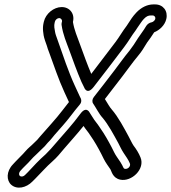

<svg xmlns="http://www.w3.org/2000/svg" viewBox="-20 -747 775 870"><path d="M671.3 -677C679.9 -677 685.6 -669.6 683.6 -661C682.1 -654.5 672.9 -646.6 666.5 -645.8C657.4 -644.5 648.6 -638 643.8 -631.1C642.5 -629.3 641.7 -628.2 641 -626.9C631 -609.1 617.7 -593.5 605.5 -574.5C585.2 -542.7 585.9 -542.8 566.6 -517.3C538.1 -482.8 527.7 -465.9 496.1 -424.9C461.5 -379.9 436.2 -346.3 405.2 -307.3C397.5 -297.6 396.7 -285.2 402 -277.8C412.1 -263.6 429.3 -229.8 444 -214.2C470.3 -183.7 495.6 -135.8 515.7 -99.2C523.8 -84.3 529.2 -70.6 539.9 -54.4C550.4 -38.4 562 -22.9 568.4 -6.6C573.8 6.5 558.9 20.8 545.9 18C537.3 16.2 540.7 10.8 525.6 -12.5C515.5 -27.9 503.8 -43.2 497.4 -56.6L486.3 -78.9C471.3 -107.7 454.2 -138.2 434.8 -165.7C416.6 -194.2 413.2 -192.8 396.1 -221.2C392.4 -227 389.5 -231.5 386.5 -236.3C386.5 -236.3 371.7 -269.1 344 -231.2C309.3 -183.7 272.4 -144.4 233.6 -99.1C217 -79.1 204.2 -65.4 186.9 -48C156.2 -21 132.1 5.2 106.1 33.3L93.3 46.1C86.7 53.1 75.9 55.3 69.9 49.9C63.8 44.5 66.2 33.8 72.3 27.2L83.8 14.7C102.6 -4.1 113.3 -14 130.3 -33.7C143.5 -46.7 151.5 -53.3 166.6 -68.7L181.8 -83.4C182.5 -84.1 183.5 -85.2 184 -85.8L196.5 -100.4C211.8 -115.2 217.2 -124.3 227.5 -136C252.1 -164.3 276 -189.6 301.4 -223C314.9 -239.9 327.2 -257.2 340.6 -272.1C353.2 -286.2 347.5 -300.4 342.5 -308L319.3 -358.2C289.8 -422.1 265.8 -495.3 241.7 -563.6L233.3 -587.4C228.9 -600.7 229 -608 226.2 -622.8C225.5 -631.5 226 -636.7 227.4 -643L228.8 -649C230.8 -657.6 240.2 -665 248 -665C256.4 -665 262.6 -656.8 260.8 -649L259.4 -643C258.8 -640 258.7 -636.6 259 -634.2C265.5 -589.2 281 -555.2 294.3 -518.7C310.4 -474.5 329.3 -421.4 349 -376.1C352.7 -367.7 357.4 -359.6 361.4 -350.8C361.4 -350.8 373.9 -314.2 404.3 -352.9C446 -405.9 502.9 -481.6 542.2 -533.2C563.5 -561.2 577.7 -587.4 593 -606.9C593.5 -607.6 594.2 -608.6 594.6 -609.2L603.4 -622.5C617 -641.3 621.2 -650 632 -661.4C643.4 -673.3 652.3 -677 663.3 -677ZM682.8 -727H674.8C647.2 -727 620 -713.4 598.2 -690.6C580 -671.4 571.9 -657.1 562.4 -642.8L554 -630C534.4 -604.6 520.5 -579 503.5 -556.7C471.9 -515.2 431 -460.8 393.5 -412.2C376 -453.3 358.2 -502.8 343.1 -544.3C329.7 -581.3 316.5 -610.7 310.5 -647.6L310.8 -649C319.3 -685.7 295.3 -715 259.6 -715C223.3 -715 187.1 -684.9 178.8 -649L177.4 -643C174.6 -630.7 174 -618.3 175.2 -606.1C176.6 -592.1 177.6 -582.5 184.2 -562.6L192.5 -539.1C194.8 -530.5 198.1 -520.5 202.5 -509.8C223.3 -453.4 245 -387.3 271.6 -329.8L292.4 -284.6C282 -271.7 271.6 -257.7 263.1 -247C233.2 -207.5 193 -165.1 161.4 -128.3L148.8 -113.5L134.2 -99.3C119.3 -84.1 109.2 -77.9 94.9 -61.3C79.5 -43.2 69 -35.1 49.7 -14.2L38.3 -1.9C8.1 29.5 8.6 70.2 30.8 90.1C56.8 113.3 98.9 104.2 126.9 75.5L139.2 63.2C168.2 34.3 188.5 9.8 217 -15.2C238 -33.6 252.9 -52.1 270.2 -72.9C298.9 -106.5 328 -138 358.5 -176.1C371.7 -156.2 376.7 -153.2 390 -132.3C408.9 -105.5 424.8 -77 439.2 -49.1L450 -27.4C458.7 -9.5 471.7 7.2 480.5 20.5C485.3 27.9 490.1 59.6 524.5 67C576.3 78.2 638.3 18.8 616.8 -33.4C609 -53.1 597.3 -71.5 584.6 -88.1C577.1 -99.6 571.4 -113 562.2 -129.9C542.1 -166.6 516.6 -216.2 485.6 -251.9C478.7 -259 466.7 -279.7 455.3 -298.2C480.9 -330.8 504.8 -362.4 534.6 -401.1C567.9 -444.4 578.1 -460.9 604.1 -492.1C626.2 -518.8 627.7 -524.7 646.8 -554.7C656.2 -567.4 668.2 -583.6 678.6 -600.6C702.8 -610.4 726.9 -632 733.6 -661C742 -697.4 719.2 -727 682.8 -727Z"/></svg>

Font: HoneyBee
Style: StrIt
Weight: 700
Foundry: Cannot Into Space Fonts
Version: Version 0.89